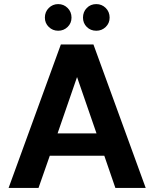

<svg xmlns="http://www.w3.org/2000/svg" viewBox="-20 -917 753 937"><path d="M22 0 277 -700H436L691 0H543L489 -157H223L168 0ZM356 -541 261 -266H451ZM264 -767Q237 -767 218 -785.5Q199 -804 199 -831Q199 -859 218 -878Q237 -897 264 -897Q291 -897 310 -878Q329 -859 329 -831Q329 -804 310 -785.5Q291 -767 264 -767ZM450 -767Q422 -767 403.5 -785.5Q385 -804 385 -831Q385 -859 403.5 -878Q422 -897 450 -897Q477 -897 496 -878Q515 -859 515 -831Q515 -804 496 -785.5Q477 -767 450 -767Z"/></svg>

Font: DM Sans ExtraBold
Style: Regular
Weight: 800
Designer: Colophon Foundry, Jonny Pinhorn
Foundry: Colophon Foundry
Version: Version 4.004; ttfautohint (v1.8.4.7-5d5b)